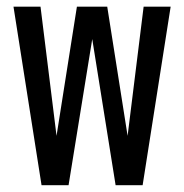

<svg xmlns="http://www.w3.org/2000/svg" viewBox="-20 -546 540 562"><path d="M250 -431.6 180.7 -3.9H101.6L19.5 -526.4H98.6L145.5 -148.4L205.1 -526.4H293.9L353.5 -148.4L400.4 -526.4H479.5L397.5 -3.9H318.4Z"/></svg>

Font: MotoyaLCedar
Style: W3 mono
Weight: 400
Version: Version 1.01